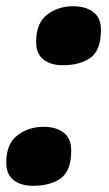

<svg xmlns="http://www.w3.org/2000/svg" viewBox="-20 -580 346 612"><path d="M180.2 -372.1Q141.6 -372.1 118.4 -390.4Q95.2 -408.7 95.2 -446.8Q95.2 -506.3 130.1 -533.2Q165 -560.1 212.9 -560.1Q252.9 -560.1 277.3 -541.7Q301.8 -523.4 301.8 -484.9Q301.8 -419.9 268.6 -396Q235.4 -372.1 180.2 -372.1ZM85 12.2Q46.9 12.2 23.4 -5.9Q0 -23.9 0 -62Q0 -121.6 35.6 -148.7Q71.3 -175.8 119.1 -175.8Q158.2 -175.8 182.6 -157.5Q207 -139.2 207 -100.1Q207 -35.6 173.8 -11.7Q140.6 12.2 85 12.2Z"/></svg>

Font: Open Sans ExtraBold
Style: Italic
Weight: 800
Italic angle: -12°
Designer: Monotype Design Team
Foundry: Monotype Imaging Inc.
Version: Version 3.000; ttfautohint (v1.8.4)